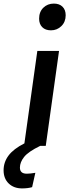

<svg xmlns="http://www.w3.org/2000/svg" viewBox="-115 -813 386 1070"><path d="M251 -728Q251 -691 227 -667.5Q203 -644 169 -644Q138 -644 120.5 -661.5Q103 -679 103 -709Q103 -747 126.5 -770Q150 -793 185 -793Q216 -793 233.5 -775.5Q251 -758 251 -728ZM93 -529H214L140 0H109Q43 32 19.5 61.5Q-4 91 -4 121Q-4 155 34 155Q54 155 82 150L64 230Q40 237 8 237Q-38 237 -66.5 209.5Q-95 182 -95 136Q-95 91 -67.5 54Q-40 17 21 -14Z"/></svg>

Font: Fira Sans Extra Condensed Medium
Style: Italic
Weight: 500
Width: 3
Italic angle: -8°
Designer: Carrois Corporate & Edenspiekermann AG
Foundry: Carrois Corporate GbR & Edenspiekermann AG
Version: Version 4.203